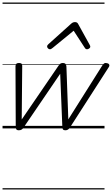

<svg xmlns="http://www.w3.org/2000/svg" viewBox="-20 -1011 881 1512"><path d="M127 15Q114 15 109 8Q104 1 104 -11L102 -489Q102 -499 107.5 -507Q113 -515 129 -515Q143 -515 149 -510Q155 -505 155 -492L151 -70L441 -494Q449 -506 456.5 -510.5Q464 -515 476 -515Q489 -515 495.5 -508Q502 -501 503 -487L518 -71L786 -496Q793 -507 800.5 -512Q808 -517 819 -514Q835 -512 839.5 -503Q844 -494 837 -483L529 -4Q523 4 515 9.5Q507 15 494 15Q481 15 476 8Q471 1 471 -10L454 -430L164 -4Q159 4 150 9.5Q141 15 127 15ZM373 -623Q365 -623 358 -630Q351 -637 351 -645Q351 -650 353.5 -654Q356 -658 360 -662L541 -825Q549 -832 556 -834.5Q563 -837 571 -837Q578 -837 584.5 -834Q591 -831 595 -823L685 -660Q688 -655 689.5 -651Q691 -647 691 -644Q691 -635 682 -629Q673 -623 666 -623Q660 -623 655.5 -626Q651 -629 648 -634L560 -769L395 -634Q388 -629 383.5 -626Q379 -623 373 -623ZM0 471H803V481H0ZM0 -20H803V0H0ZM0 -505H803V-500H0ZM0 -991H803V-981H0Z"/></svg>

Font: Playwrite IE Guides
Style: Regular
Weight: 400
Designer: Veronika Burian, José Scaglione
Foundry: TypeTogether
Version: Version 1.003